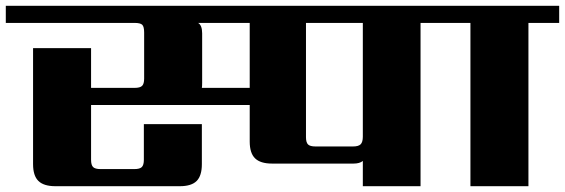

<svg xmlns="http://www.w3.org/2000/svg" viewBox="-40 -642 1948 662"><path d="M1211 -171V-563H1015V-169Q1015 -151 1022 -144Q1029 -137 1048 -137H1177Q1196 -137 1203.5 -144.5Q1211 -152 1211 -171ZM821 -339V-563H643Q657 -555 657 -527V-356Q657 -344 656 -339ZM1517 -622V-563H1410V0H1211V-87Q1200 -78 1179 -78H898Q858 -78 839.5 -96Q821 -114 821 -154V-280H274V-91Q274 -73 281 -66Q288 -59 307 -59H423Q442 -59 449 -66Q456 -73 456 -91V-214H656V-76Q656 -36 638 -18Q620 0 580 0H151Q111 0 92.5 -18Q74 -36 74 -76V-476H274V-339H424Q443 -339 450 -346Q457 -353 457 -371V-530Q457 -550 450.5 -556.5Q444 -563 424 -563H-20V-622Z M1888 -622V-563H1782V0H1582V-563H1476V-622Z"/></svg>

Font: Sarpanch ExtraBold
Style: Regular
Weight: 800
Designer: Manushi Parikh (Devanagari and Latin), Jyotish Sonowal (Devanagari)
Foundry: Indian Type Foundry
Version: Version 2.004;PS 1.0;hotconv 1.0.78;makeotf.lib2.5.61930; tt